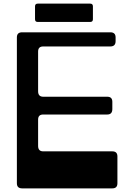

<svg xmlns="http://www.w3.org/2000/svg" viewBox="-20 -1038 740 1058"><path d="M73 -28Q73 0 102 0H599Q627 0 627 -28V-176Q627 -204 599 -204H218Q190 -204 190 -234V-379Q190 -407 218 -407H571Q599 -407 599 -437V-477Q599 -505 571 -505H218Q190 -505 190 -535V-754Q190 -782 218 -782H588Q617 -782 617 -811V-832Q617 -860 588 -860H102Q73 -860 73 -832ZM173 -1003Q173 -1018 188 -1018H477Q492 -1018 492 -1003V-932Q492 -917 477 -917H188Q173 -917 173 -932Z"/></svg>

Font: OpenDyslexic 3
Style: Regular
Weight: 400
Designer: Abelardo Gonzalez
Version: Version 1.000;PS 001.001;hotconv 1.0.56